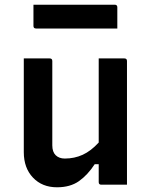

<svg xmlns="http://www.w3.org/2000/svg" viewBox="-20 -784 640 815"><path d="M191 -536Q202 -536 202 -525V-167Q202 -139 216.5 -125Q231 -111 255 -111Q296 -111 331 -127Q366 -143 399 -179V-536H508Q519 -536 519 -525V0H410Q399 0 399 -11V-87H382Q352 -41 315 -15Q278 11 222 11Q159 11 120 -30Q81 -71 81 -138V-536ZM122 -764H467Q478 -764 478 -753V-663H133Q122 -663 122 -674Z"/></svg>

Font: Recursive Mn Lnr St SmB
Style: Regular
Weight: 600
Monospace: yes
Version: Version 1.079;hotconv 1.0.112;makeotfexe 2.5.65598; ttfautoh